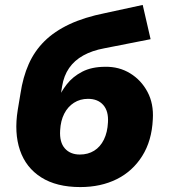

<svg xmlns="http://www.w3.org/2000/svg" viewBox="-20 -748 685 779"><path d="M306 11Q209 11 147 -28.5Q85 -68 61 -138.5Q37 -209 52 -302L63 -368Q73 -435 96.5 -488Q120 -541 160.5 -581Q201 -621 261.5 -649.5Q322 -678 407 -695L559 -728L591 -589L403 -552Q354 -543 318 -523Q282 -503 260.5 -472Q239 -441 232 -398L223 -342H213Q227 -375 251 -406Q275 -437 313.5 -457Q352 -477 407 -477Q463 -478 508 -450.5Q553 -423 578.5 -375Q604 -327 600 -264Q596 -177 557 -115Q518 -53 453.5 -21Q389 11 306 11ZM304 -121Q337 -121 362 -136.5Q387 -152 401.5 -181.5Q416 -211 418 -251Q421 -297 399 -322Q377 -347 337 -347Q305 -347 280 -331Q255 -315 240.5 -286.5Q226 -258 224 -219Q221 -171 243 -146Q265 -121 304 -121Z"/></svg>

Font: Nunito Sans 10pt Black
Style: Italic
Weight: 900
Italic angle: -9°
Designer: Vernon Adams
Foundry: Vernon Adams
Version: Version 3.101;gftools[0.9.27]